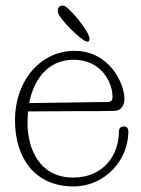

<svg xmlns="http://www.w3.org/2000/svg" viewBox="-20 -660 508 691"><path d="M85 -289C99 -363 145 -445 245 -445C344 -445 385 -364 385 -311C385 -300 381 -293 368 -293ZM81 -259C118 -259 220 -260 252 -260C305 -260 359 -260 393 -261C417 -262 428 -283 428 -304C428 -358 375 -477 248 -477C129 -477 34 -374 34 -226C34 -92 105 11 245 11C356 11 442 -82 442 -187C442 -198 436 -205 425 -205C415 -205 408 -198 408 -187C408 -101 352 -21 243 -21C123 -21 79 -123 79 -218C79 -230 80 -245 81 -259ZM188 -618C188 -597 275 -510 294 -510C299 -510 302 -512 302 -521C302 -546 226 -640 207 -640C196 -640 188 -637 188 -618Z"/></svg>

Font: Life Savers
Style: Regular
Weight: 400
Designer: Pablo Impallari, Rodrigo Fuenzalida, Brenda Gallo
Foundry: Pablo Impallari, Rodrigo Fuenzalida, Brenda Gallo
Version: Version 3.000